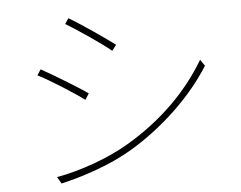

<svg xmlns="http://www.w3.org/2000/svg" viewBox="-52 -809 1105 879"><g transform="rotate(-5 500.0 -369.5)"><path d="M293 -745 276 -720C327 -690 440 -613 480 -579L500 -605C465 -632 345 -715 293 -745ZM178 -25 196 6C293 -16 425 -59 525 -119C681 -212 816 -344 897 -474L877 -503C795 -364 671 -240 509 -145C415 -90 286 -44 178 -25ZM146 -523 129 -497C183 -470 296 -398 338 -366L356 -394C321 -420 197 -495 146 -523Z"/></g></svg>

Font: Source Han Sans CN ExtraLight
Style: Regular
Weight: 250
Designer: Ryoko NISHIZUKA (kana & ideographs); Paul D. Hunt (Latin, Greek & Cyrillic); Wenlong ZHANG (bopomofo); Sandoll Communica
Foundry: Adobe Systems Incorporated
Version: Version 1.004;PS 1.004;hotconv 16.6.51;makeotf.lib2.5.65220